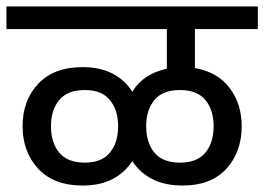

<svg xmlns="http://www.w3.org/2000/svg" viewBox="-30 -667 819 595"><path d="M574 -577V-456Q644 -444 681.5 -394.5Q719 -345 719 -276Q719 -196 671.5 -144Q624 -92 536 -92Q481 -92 442 -112Q403 -132 380 -168Q357 -132 318.5 -112Q280 -92 226 -92Q137 -92 88.5 -144Q40 -196 40 -276Q40 -356 88.5 -407.5Q137 -459 226 -459Q280 -459 318.5 -439Q357 -419 380 -383Q415 -439 487 -454V-577H-10V-647H769V-577ZM336 -276Q336 -326 310.5 -357Q285 -388 233 -388Q179 -388 153.5 -357Q128 -326 128 -276Q128 -225 153.5 -194Q179 -163 233 -163Q285 -163 310.5 -194Q336 -225 336 -276ZM528 -388Q474 -388 448.5 -357Q423 -326 423 -276Q423 -225 448.5 -194Q474 -163 528 -163Q581 -163 606.5 -194Q632 -225 632 -276Q632 -326 606.5 -357Q581 -388 528 -388Z"/></svg>

Font: Biryani
Style: Regular
Weight: 400
Designer: Dan Reynolds and Mathieu Reguer
Foundry: Dan Reynolds and Mathieu Reguer
Version: Version 1.004; ttfautohint (v1.1) -l 5 -r 5 -G 72 -x 0 -D la